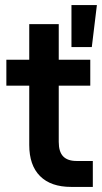

<svg xmlns="http://www.w3.org/2000/svg" viewBox="-20 -735 401 755"><path d="M5 -500H95V-640H211V-500H335V-398H211V-177Q211 -138 228.5 -120Q246 -102 281 -102H345V0H260Q180 0 137.5 -42.5Q95 -85 95 -165V-398H5ZM261 -715H361L341 -550H261Z"/></svg>

Font: Retni Sans
Style: Bold
Weight: 700
Designer: Vitaly Kuzmin
Foundry: ParaType Ltd.
Version: Version 1.00;March 2, 2019;FontCreator 11.5.0.2425 64-bit; t